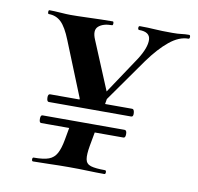

<svg xmlns="http://www.w3.org/2000/svg" viewBox="-60 -530 610 592"><g transform="rotate(10 245.0 -234.0)"><path d="M246 -194 230 -198 344 -369Q368 -407 367 -431.5Q366 -456 332 -456Q328 -456 328 -462Q328 -468 332 -468Q358 -468 378.5 -466.5Q399 -465 434 -465Q452 -465 462.5 -466.5Q473 -468 486 -468Q490 -468 490 -462Q490 -456 486 -456Q457 -456 427 -431.5Q397 -407 366 -364ZM80 0Q76 0 76 -6Q76 -12 80 -12Q111 -12 127 -18Q143 -24 151.5 -39.5Q160 -55 165 -83L174 -133H254L244 -78Q239 -50 241.5 -35.5Q244 -21 258.5 -16.5Q273 -12 303 -12Q307 -12 307 -6Q307 0 303 0Q278 0 251 -1Q224 -2 192 -2Q161 -2 131.5 -1Q102 0 80 0ZM84 -121Q78 -121 78 -133Q78 -145 84 -145H341Q348 -145 348 -133Q348 -121 342 -121ZM96 -189Q90 -189 89.5 -201Q89 -213 96 -213H353Q359 -213 360 -201Q361 -189 354 -189ZM186 -201 190 -228 272 -237 266 -201ZM197 -194 119 -387Q104 -425 88 -440.5Q72 -456 49 -456Q46 -456 46 -462Q46 -468 49 -468Q63 -468 83.5 -466.5Q104 -465 115 -465Q137 -465 163 -466Q189 -467 211.5 -467.5Q234 -468 247 -468Q250 -468 250 -462Q250 -456 247 -456Q219 -456 205 -443.5Q191 -431 203 -403L273 -235Z"/></g></svg>

Font: Cormorant SemiBold
Style: Italic
Weight: 600
Italic angle: -10°
Designer: Christian Thalmann (Catharsis Fonts)
Foundry: Catharsis Fonts
Version: Version 4.000